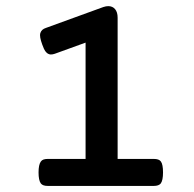

<svg xmlns="http://www.w3.org/2000/svg" viewBox="-20 -612 640 632"><path d="M261.7 -88.9V-471.7L160.6 -435.1Q153.8 -432.6 146.5 -432.6Q132.3 -434.1 124.5 -451.7Q111.8 -481.4 111.8 -496.1Q111.8 -501 113.3 -504.4Q117.2 -515.6 130.9 -520L320.3 -588.9Q329.1 -591.8 336.4 -591.8Q350.6 -591.8 358.9 -581.8Q367.2 -571.8 367.2 -553.7V-88.9H485.8Q494.6 -88.9 500.5 -86.9Q506.3 -85 509.8 -80.1Q516.6 -70.3 516.6 -44.4Q516.6 -18.6 509.3 -8.3Q502.9 0 485.8 0H137.7Q128.9 0 123.3 -2Q117.7 -3.9 114.3 -8.3Q106.9 -18.6 106.9 -44.4Q106.9 -69.8 114.3 -80.1Q117.7 -85 123.3 -86.9Q128.9 -88.9 137.7 -88.9Z"/></svg>

Font: Courier Prime SemiBold
Style: Regular
Weight: 600
Designer: Alan Dague-Greene
Foundry: Quote-Unquote Apps
Version: Version 1.202